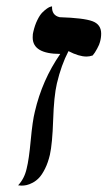

<svg xmlns="http://www.w3.org/2000/svg" viewBox="-20 -582 339 605"><path d="M64 -50.8Q71.3 -79.6 76.9 -140.4Q82.5 -201.2 89.8 -230Q112.8 -329.6 169.9 -412.1Q83 -412.1 83 -463.9Q83 -476.1 85 -481.9Q89.8 -502.9 97.7 -518.8Q105.5 -534.7 113.3 -542.5Q121.1 -550.3 128.2 -555.2Q135.3 -560.1 139.6 -561L144 -562Q142.6 -533.7 168 -527.8Q244.1 -525.4 271.5 -515.1Q298.8 -504.9 298.8 -476.1Q298.8 -462.4 294.9 -449.2Q293.5 -442.4 286.1 -428.7Q278.8 -415 272 -407.2Q261.7 -403.8 252.9 -403.8Q228.5 -403.8 195.8 -420.9Q172.9 -377 159.2 -318.8Q149.9 -278.8 147.5 -203.9Q145 -128.9 137.2 -94.2Q131.3 -69.3 122.1 -50.8Q112.8 -32.2 103.5 -22.2Q94.2 -12.2 83 -6.3Q71.8 -0.5 63.7 1.2Q55.7 2.9 47.9 2.9L37.1 2Q57.1 -19.5 64 -50.8Z"/></svg>

Font: Common Serif News
Style: Italic
Weight: 450
Italic angle: -12°
Designer: Philipp H. Poll, Khaled Hosny
Foundry: Stefan Peev, Context Ltd.
Version: Version 1.026